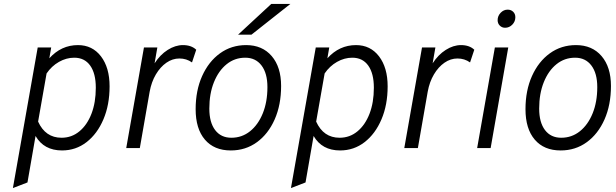

<svg xmlns="http://www.w3.org/2000/svg" viewBox="-20 -752 3127 975"><path d="M45.5 203 171.5 -511H240L230.5 -456Q291 -523 376 -523Q449 -523 492.8 -465.8Q536.5 -408.5 536.5 -313.5Q536.5 -219.5 505.2 -146Q474 -72.5 419.5 -30.2Q365 12 295 12Q203 12 160.5 -61.5L119.5 174.5ZM292.5 -52.5Q344 -52.5 383.2 -85Q422.5 -117.5 444.5 -174.5Q466.5 -231.5 466.5 -306.5Q466.5 -379 438 -419Q409.5 -459 357 -459Q317 -459 279.5 -437.8Q242 -416.5 216.5 -379L173.5 -134.5Q210.5 -52.5 292.5 -52.5Z M621 0 711 -511H779L765 -430.5Q793 -474 831.5 -498.5Q870 -523 909 -523Q951.5 -523 976.5 -499.5L955 -435Q927 -455 891 -455Q856 -455 825 -433.5Q794 -412 771.5 -374Q749 -336 740 -286.5L690 0Z M1152 12Q1067.5 12 1020.5 -43Q973.5 -98 973.5 -197.5Q973.5 -292.5 1006.5 -366Q1039.5 -439.5 1097.2 -481.2Q1155 -523 1230 -523Q1312 -523 1359.8 -467.2Q1407.5 -411.5 1407.5 -315.5Q1407.5 -219.5 1374.8 -145.5Q1342 -71.5 1284.5 -29.8Q1227 12 1152 12ZM1155 -52.5Q1208.5 -52.5 1249.8 -85.5Q1291 -118.5 1314.5 -176.5Q1338 -234.5 1338 -309.5Q1338 -380 1308 -419.5Q1278 -459 1225.5 -459Q1172 -459 1131 -426Q1090 -393 1066.5 -334.8Q1043 -276.5 1043 -200.5Q1043 -130.5 1072.5 -91.5Q1102 -52.5 1155 -52.5ZM1189 -576 1357.5 -732H1454.5L1257 -576Z M1457.5 203 1583.5 -511H1652L1642.5 -456Q1703 -523 1788 -523Q1861 -523 1904.8 -465.8Q1948.5 -408.5 1948.5 -313.5Q1948.5 -219.5 1917.2 -146Q1886 -72.5 1831.5 -30.2Q1777 12 1707 12Q1615 12 1572.5 -61.5L1531.5 174.5ZM1704.5 -52.5Q1756 -52.5 1795.2 -85Q1834.5 -117.5 1856.5 -174.5Q1878.5 -231.5 1878.5 -306.5Q1878.5 -379 1850 -419Q1821.5 -459 1769 -459Q1729 -459 1691.5 -437.8Q1654 -416.5 1628.5 -379L1585.5 -134.5Q1622.5 -52.5 1704.5 -52.5Z M2033 0 2123 -511H2191L2177 -430.5Q2205 -474 2243.5 -498.5Q2282 -523 2321 -523Q2363.5 -523 2388.5 -499.5L2367 -435Q2339 -455 2303 -455Q2268 -455 2237 -433.5Q2206 -412 2183.5 -374Q2161 -336 2152 -286.5L2102 0Z M2545 -611Q2529 -611 2518 -622Q2507 -633 2507 -649.5Q2507 -671 2522.2 -687Q2537.5 -703 2558 -703Q2575 -703 2586 -692.2Q2597 -681.5 2597 -664.5Q2597 -642.5 2581.5 -626.8Q2566 -611 2545 -611ZM2403 0 2493 -511H2561L2471.5 0Z M2827 12Q2742.5 12 2695.5 -43Q2648.5 -98 2648.5 -197.5Q2648.5 -292.5 2681.5 -366Q2714.5 -439.5 2772.2 -481.2Q2830 -523 2905 -523Q2987 -523 3034.8 -467.2Q3082.5 -411.5 3082.5 -315.5Q3082.5 -219.5 3049.8 -145.5Q3017 -71.5 2959.5 -29.8Q2902 12 2827 12ZM2830 -52.5Q2883.5 -52.5 2924.8 -85.5Q2966 -118.5 2989.5 -176.5Q3013 -234.5 3013 -309.5Q3013 -380 2983 -419.5Q2953 -459 2900.5 -459Q2847 -459 2806 -426Q2765 -393 2741.5 -334.8Q2718 -276.5 2718 -200.5Q2718 -130.5 2747.5 -91.5Q2777 -52.5 2830 -52.5Z"/></svg>

Font: Overpass Light
Style: Italic
Weight: 300
Italic angle: -10°
Designer: Delve Withrington, Dave Bailey, Thomas Jockin
Foundry: Delve Fonts LLC
Version: Version 4.000; ttfautohint (v1.8.3)